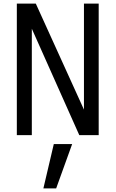

<svg xmlns="http://www.w3.org/2000/svg" viewBox="-20 -748 640 1063"><path d="M379.4 49.8 291 294.9H220.2L277.8 49.8ZM526.4 0H418.9L156.2 -588.9V0H73.2V-728H178.2L444.8 -141.1V-728H526.4Z"/></svg>

Font: Oxygen Mono
Style: Regular
Weight: 400
Designer: Vernon Adams
Foundry: Vernon Adams
Version: Version 0.201; ttfautohint (v0.8) -r 50 -G 200 -x